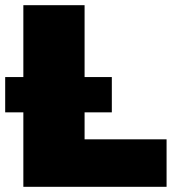

<svg xmlns="http://www.w3.org/2000/svg" viewBox="-22 -720 670 740"><path d="M68 0V-287H-2V-423H68V-700H304V-423H409V-287H304V-183H620V0Z"/></svg>

Font: Montserrat Thin Black
Style: Regular
Weight: 900
Version: Version 9.000